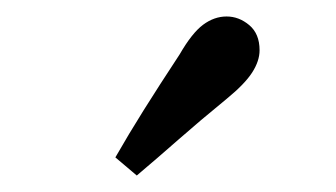

<svg xmlns="http://www.w3.org/2000/svg" viewBox="-20 -723 408 233"><path d="M120 -532Q136 -560 154.5 -589.5Q173 -619 198 -657Q213 -683 226.5 -693Q240 -703 255 -703Q270 -703 282.5 -692.5Q295 -682 295 -662Q295 -649 286 -635Q277 -621 255 -603Q222 -576 197 -554Q172 -532 146 -510Z"/></svg>

Font: Lisu Bosa SemiBold
Style: Regular
Weight: 600
Designer: David Morse, Annie Olsen, Victor Gaultney, Frank Grießhammer (Latin)
Foundry: SIL International
Version: Version 2.000